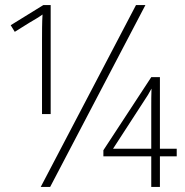

<svg xmlns="http://www.w3.org/2000/svg" viewBox="-20 -734 725 754"><path d="M140 0H177L551 -714H514ZM145 -572V-286H179V-714H150L22 -635L38 -609L94 -644C114 -656 129 -664 147 -677C145 -646 145 -606 145 -572ZM574 0H608V-120H674V-150H608V-431H574L386 -144V-120H574ZM424 -150 544 -335C557 -354 566 -369 575 -386C574 -363 574 -341 574 -311V-150Z"/></svg>

Font: Noto Sans SemiCondensed ExtraLight
Style: Regular
Weight: 200
Width: 4
Designer: Monotype Design Team
Foundry: Monotype Imaging Inc.
Version: Version 2.013